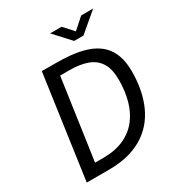

<svg xmlns="http://www.w3.org/2000/svg" viewBox="-206 -1031 1084 1166"><g transform="rotate(-30 335.5 -448.0)"><path d="M59.9 0 162.1 -723Q165.3 -723 196.7 -722.7Q228 -722.3 266.6 -722.3Q334.4 -722 391.6 -714Q448.9 -706 493.9 -687.3Q538.9 -668.6 570.5 -637.3Q602 -606 618.6 -559.1Q635.2 -512.2 635.2 -447.7Q635.2 -395 627 -341.6Q618.7 -288.3 599.9 -238.1Q581 -188 549.5 -144.9Q518 -101.8 471.4 -69.3Q424.8 -36.8 361.4 -18.4Q298 0 214.9 0ZM164.2 -79.5H222.1Q306.3 -79.5 366.7 -107Q427.1 -134.5 465.8 -183.7Q504.4 -233 522.7 -299.3Q541 -365.6 541 -443.4Q541 -518.1 513.9 -561.9Q486.9 -605.6 435.4 -624.5Q384 -643.5 311 -643.5H244.9ZM423.8 -783.2 320.3 -895.9H400.4L462.2 -828.3L538 -895.9H621.9L489.2 -783.2Z"/></g></svg>

Font: Public Sans Thin
Style: Italic
Weight: 100
Italic angle: -8°
Designer: The Public Sans project authors (U.S. Web Design System). Libre Franklin designed by Pablo Impallari and Rodrigo Fuenzal
Version: Version 2.000